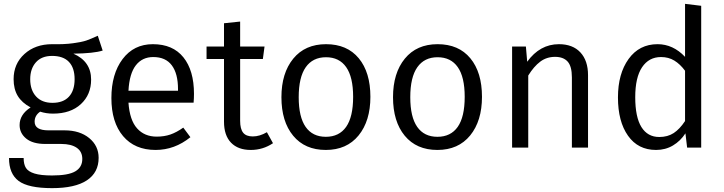

<svg xmlns="http://www.w3.org/2000/svg" viewBox="-20 -768 3766 999"><path d="M488.8 -582 514.2 -504.9Q468.3 -490.2 361.8 -488.8Q454.1 -448.2 454.1 -354Q454.1 -275.4 400.6 -226.1Q347.2 -176.8 255.9 -176.8Q220.2 -176.8 189 -187Q160.2 -167.5 160.2 -134.8Q160.2 -89.8 231.9 -89.8H315.9Q395 -89.8 444.1 -49.6Q493.2 -9.3 493.2 53.2Q493.2 129.9 431.9 170.4Q370.6 210.9 251 210.9Q127.4 210.9 77.1 173.6Q26.9 136.2 26.9 54.2H103Q103 87.4 115.2 106.2Q127.4 125 159.9 135Q192.4 145 251 145Q335.4 145 371.8 123.5Q408.2 102.1 408.2 59.1Q408.2 21 379.4 1Q350.6 -19 298.8 -19H215.8Q150.4 -19 116.2 -47.1Q82 -75.2 82 -117.2Q82 -172.4 139.2 -209Q93.8 -233.4 72.3 -269Q50.8 -304.7 50.8 -356Q50.8 -436 107.2 -487.1Q163.6 -538.1 251 -538.1Q314 -536.6 360.1 -543Q406.2 -549.3 429 -557.1Q451.7 -564.9 488.8 -582ZM251 -477.1Q196.3 -477.1 166.7 -443.6Q137.2 -410.2 137.2 -356Q137.2 -299.3 167.7 -266.1Q198.2 -232.9 252.9 -232.9Q309.1 -232.9 338.6 -264.9Q368.2 -296.9 368.2 -356Q368.2 -415 338.6 -446Q309.1 -477.1 251 -477.1Z M989.3 -279.8Q989.3 -256.3 987.3 -233.9H648.4Q654.8 -142.6 693.4 -99.9Q731.9 -57.1 795.4 -57.1Q834.5 -57.1 866.5 -68.1Q898.4 -79.1 933.6 -104L970.7 -54.2Q888.7 12.2 789.6 12.2Q681.2 12.2 620.4 -59.8Q559.6 -131.8 559.6 -257.8Q559.6 -383.3 617.9 -460.7Q676.3 -538.1 775.4 -538.1Q879.4 -538.1 934.3 -469.7Q989.3 -401.4 989.3 -279.8ZM906.2 -295.9V-304.2Q906.2 -384.8 874 -428Q841.8 -471.2 777.3 -471.2Q720.2 -471.2 686.8 -428.2Q653.3 -385.3 648.4 -295.9Z M1368.7 -80.1 1400.4 -22.9Q1348.1 12.2 1284.7 12.2Q1218.8 12.2 1182.1 -25.6Q1145.5 -63.5 1145.5 -134.8V-460.9H1054.7V-525.9H1145.5V-647L1229.5 -655.8V-525.9H1356.4L1347.7 -460.9H1229.5V-139.2Q1229.5 -97.2 1245.1 -77.6Q1260.7 -58.1 1295.4 -58.1Q1331.1 -58.1 1368.7 -80.1Z M1676.3 -538.1Q1786.1 -538.1 1846.7 -464.8Q1907.2 -391.6 1907.2 -264.2Q1907.2 -138.7 1845.7 -63.2Q1784.2 12.2 1675.3 12.2Q1566.4 12.2 1505.4 -61.8Q1444.3 -135.7 1444.3 -262.2Q1444.3 -387.7 1505.9 -462.9Q1567.4 -538.1 1676.3 -538.1ZM1534.2 -262.2Q1534.2 -159.2 1570.3 -107.7Q1606.4 -56.2 1675.3 -56.2Q1744.6 -56.2 1781 -107.9Q1817.4 -159.7 1817.4 -264.2Q1817.4 -367.2 1781.2 -418.7Q1745.1 -470.2 1676.3 -470.2Q1607.4 -470.2 1570.8 -418.2Q1534.2 -366.2 1534.2 -262.2Z M2256.8 -538.1Q2366.7 -538.1 2427.2 -464.8Q2487.8 -391.6 2487.8 -264.2Q2487.8 -138.7 2426.3 -63.2Q2364.7 12.2 2255.9 12.2Q2147 12.2 2085.9 -61.8Q2024.9 -135.7 2024.9 -262.2Q2024.9 -387.7 2086.4 -462.9Q2147.9 -538.1 2256.8 -538.1ZM2114.7 -262.2Q2114.7 -159.2 2150.9 -107.7Q2187 -56.2 2255.9 -56.2Q2325.2 -56.2 2361.6 -107.9Q2397.9 -159.7 2397.9 -264.2Q2397.9 -367.2 2361.8 -418.7Q2325.7 -470.2 2256.8 -470.2Q2188 -470.2 2151.4 -418.2Q2114.7 -366.2 2114.7 -262.2Z M2888.2 -538.1Q2960 -538.1 2999.8 -495.4Q3039.6 -452.6 3039.6 -377V0H2955.6V-365.2Q2955.6 -423.3 2933.3 -447.8Q2911.1 -472.2 2868.2 -472.2Q2824.2 -472.2 2791 -447.3Q2757.8 -422.4 2728.5 -375V0H2644.5V-525.9H2716.3L2723.1 -446.8Q2789.1 -538.1 2888.2 -538.1Z M3544.4 -748 3628.4 -737.8V0H3555.2L3546.4 -74.2Q3520.5 -34.2 3481.4 -11Q3442.4 12.2 3393.6 12.2Q3299.8 12.2 3247.6 -61.8Q3195.3 -135.7 3195.3 -261.2Q3195.3 -384.3 3250.7 -461.2Q3306.2 -538.1 3401.4 -538.1Q3481.9 -538.1 3544.4 -472.2ZM3410.2 -55.2Q3454.1 -55.2 3485.4 -75.7Q3516.6 -96.2 3544.4 -138.2V-399.9Q3518.6 -434.6 3488.5 -452.9Q3458.5 -471.2 3419.4 -471.2Q3356.4 -471.2 3320.8 -418.2Q3285.2 -365.2 3285.2 -262.2Q3285.2 -158.7 3317.4 -106.9Q3349.6 -55.2 3410.2 -55.2Z"/></svg>

Font: Fira Sans Book
Style: Regular
Weight: 350
Designer: Carrois Corporate & Edenspiekermann AG
Foundry: Carrois Corporate GbR & Edenspiekermann AG
Version: Version 4.203;PS 004.203;hotconv 1.0.88;makeotf.lib2.5.64775